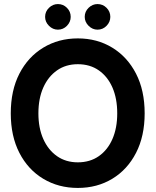

<svg xmlns="http://www.w3.org/2000/svg" viewBox="-20 -908 766 945"><path d="M363 17Q268 17 193 -28Q118 -73 75.5 -155.5Q33 -238 33 -350Q33 -463 75.5 -545.5Q118 -628 193 -673.5Q268 -719 363 -719Q458 -719 532.5 -673.5Q607 -628 649.5 -545.5Q692 -463 692 -350Q692 -238 649.5 -155.5Q607 -73 532.5 -28Q458 17 363 17ZM363 -109Q423 -109 466.5 -139.5Q510 -170 533.5 -224Q557 -278 557 -350Q557 -423 533.5 -477Q510 -531 466.5 -561.5Q423 -592 363 -592Q304 -592 260.5 -561.5Q217 -531 193 -477Q169 -423 169 -350Q169 -278 193 -224Q217 -170 260.5 -139.5Q304 -109 363 -109ZM265 -762Q240 -762 221 -781Q202 -800 202 -825Q202 -851 221 -869.5Q240 -888 265 -888Q291 -888 309.5 -869.5Q328 -851 328 -825Q328 -800 309.5 -781Q291 -762 265 -762ZM460 -762Q435 -762 416 -781Q397 -800 397 -825Q397 -851 416 -869.5Q435 -888 460 -888Q486 -888 504.5 -869.5Q523 -851 523 -825Q523 -800 504.5 -781Q486 -762 460 -762Z"/></svg>

Font: Zen Kaku Gothic New Black
Style: Regular
Weight: 900
Designer: Yoshimichi Ohira
Foundry: Positype
Version: Version 1.001